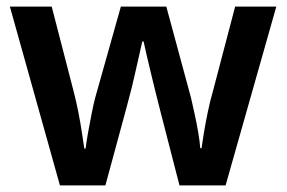

<svg xmlns="http://www.w3.org/2000/svg" viewBox="-20 -563 870 583"><path d="M465 -233Q460 -252 453 -280.5Q446 -309 438.5 -340Q431 -371 425 -397Q419 -423 416 -437H412Q409 -423 403 -397Q397 -371 390 -339.5Q383 -308 375.5 -279.5Q368 -251 363 -232L300 0H162L10 -543H137L204 -284Q211 -257 217.5 -224.5Q224 -192 228.5 -161.5Q233 -131 236 -112H240Q242 -130 247.5 -161Q253 -192 259 -221.5Q265 -251 269 -266L347 -543H485L560 -266Q564 -248 570.5 -219Q577 -190 582 -160.5Q587 -131 588 -113H592Q594 -129 599 -159Q604 -189 611 -223Q618 -257 626 -284L694 -543H819L665 0H525Z"/></svg>

Font: Noto Sans Kannada SemiBold
Style: Regular
Weight: 600
Designer: Jelle Bosma - Monotype Design Team
Foundry: Monotype Imaging Inc.
Version: Version 2.005; ttfautohint (v1.8.4.7-5d5b)